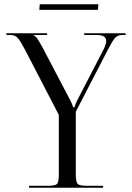

<svg xmlns="http://www.w3.org/2000/svg" viewBox="-20 -874 615 894"><path d="M436 -828.1H163.1L165 -854H438ZM115.2 0V-8.8H201.2Q236.8 -8.8 245.4 -17.3Q253.9 -25.9 253.9 -62V-338.9L97.2 -641.1Q76.7 -680.7 63.7 -695.8Q50.8 -710.9 30.8 -710.9H9.8V-719.2H199.2V-710.9H137.2V-709Q146 -705.6 154.5 -692.9Q163.1 -680.2 178.2 -652.8L307.1 -407.2Q317.4 -388.2 319.8 -375H327.1Q329.1 -385.3 339.8 -407.2L460 -639.2Q474.6 -667.5 474.6 -683.1Q474.6 -710.9 432.1 -710.9H372.1V-719.2H564.9V-710.9H547.9Q527.3 -710.9 514.9 -696.5Q502.4 -682.1 481 -640.1L333 -354V-62Q333 -26.4 341.8 -17.6Q350.6 -8.8 386.2 -8.8H460V0Z"/></svg>

Font: FoglihtenNo07calt
Style: Regular
Weight: 500
Designer: gluk (gluksza@wp.pl)
Foundry: gluk (gluksza@wp.pl)
Version: Version 0.844